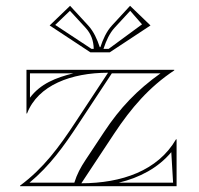

<svg xmlns="http://www.w3.org/2000/svg" viewBox="-20 -640 685 660"><path d="M322.9 -478C314.3 -504.2 302.3 -531.7 282.8 -552.8L220.9 -620L150.7 -552.5L290.9 -460H357.1L497.3 -552.5L427.1 -620L365.2 -552.8C345.7 -531.7 333.7 -504.2 325.1 -478ZM353.5 -472H335.8L336.5 -474.2C344.9 -499.7 356.4 -525.6 374 -544.7L427.6 -602.9L468.2 -556.3ZM294.5 -472 169.8 -554.3 220.4 -602.9 274 -544.7C292.9 -524.2 301.7 -500.1 302.2 -472ZM232.6 -388C171.5 -373.1 119 -351.9 83 -304.2V-388ZM71 -250H73C110.6 -347.5 225.3 -389.9 351.4 -390L240 -221C183 -134 129 -61 49 -2V0H587V-161H585C522.4 -53.1 397.8 -10.1 259.6 -10L372 -180C431.1 -269.3 493 -341 579 -398V-400H71ZM387.9 -12C460 -29.2 523.7 -62.9 568.8 -117L575 -12ZM364.5 -388H531.9C451.4 -330.8 392.5 -269.1 338 -186.6L274 -90C257 -64.4 244.5 -41.2 235.5 -12H81.3C150.7 -69.7 198.8 -136.3 250 -214.4Z"/></svg>

Font: SortefaxS01
Style: Medium
Weight: 500
Designer: gluk
Foundry: gluk
Version: Version 0.261